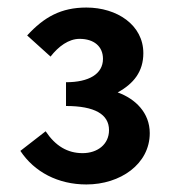

<svg xmlns="http://www.w3.org/2000/svg" viewBox="-20 -907 464 509"><path d="M209 -418C299 -418 377 -472 377 -554C377 -608 339 -645 292 -662C334 -685 360 -717 360 -766C360 -841 290 -887 209 -887C142 -887 97 -862 52 -813L114 -757C135 -784 162 -804 191 -804C229 -804 253 -784 253 -751C253 -711 216 -689 155 -689V-626C231 -626 269 -604 269 -562C269 -524 238 -501 199 -501C159 -501 127 -520 101 -559L34 -507C71 -451 134 -418 209 -418Z"/></svg>

Font: Noto Sans Mono CJK JP Bold
Style: Regular
Weight: 700
Designer: Ryoko NISHIZUKA (kana & ideographs); Paul D. Hunt (Latin, Greek & Cyrillic); Wenlong ZHANG (bopomofo); Sandoll Communica
Foundry: Adobe Systems Incorporated
Version: Version 1.004;PS 1.004;hotconv 1.0.82;makeotf.lib2.5.63406